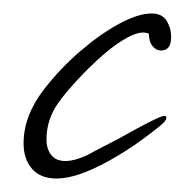

<svg xmlns="http://www.w3.org/2000/svg" viewBox="-20 -245 274 285"><path d="M64 20Q40 20 27.5 5.5Q15 -9 15 -32Q15 -73 45 -112Q69 -143 98.5 -168.5Q128 -194 156.5 -209.5Q185 -225 205 -225Q224 -225 230 -209Q234 -201 234 -190Q234 -170 219 -170Q212 -170 206.5 -176.5Q201 -183 201 -195Q190 -200 171.5 -190.5Q153 -181 133 -163.5Q113 -146 95 -126.5Q77 -107 67 -93Q49 -68 49 -38Q49 -24 56 -15Q63 -6 77 -6Q90 -6 108 -14Q121 -21 132.5 -27Q144 -33 154 -38Q216 -73 224 -73Q227 -73 227 -70Q227 -67 222 -62Q212 -53 190 -37Q168 -21 143 -7Q118 7 97 14Q78 20 64 20Z"/></svg>

Font: Allison
Style: Regular
Weight: 400
Designer: Robert E. Leuschke
Foundry: Robert E. Leuschke
Version: Version 1.010; ttfautohint (v1.8.3)